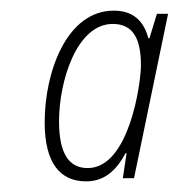

<svg xmlns="http://www.w3.org/2000/svg" viewBox="-20 -742 336 361"><path d="M142 -401C175 -401 198 -420 216 -454H218L211 -407H232L296 -716H275L261 -670H259C252 -696 236 -722 194 -722C105 -722 64 -606 64 -512C64 -434 94 -401 142 -401ZM145 -426C111 -426 91 -451 91 -514C91 -589 124 -697 192 -697C231 -697 245 -668 245 -619C245 -586 223 -426 145 -426Z"/></svg>

Font: Noto Sans ExtraCondensed Thin
Style: Italic
Weight: 100
Width: 2
Italic angle: -12°
Designer: Monotype Design Team
Foundry: Monotype Imaging Inc.
Version: Version 2.013